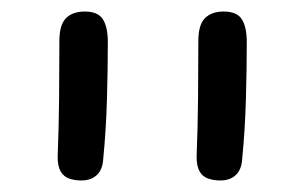

<svg xmlns="http://www.w3.org/2000/svg" viewBox="-20 -612 521 333"><path d="M324 -541Q324 -569 335.5 -580.5Q347 -592 368 -592Q391 -592 399.5 -578.5Q408 -565 408 -539Q408 -493 406.5 -440Q405 -387 400 -336Q399 -318 389 -308.5Q379 -299 362 -299Q350 -299 340.5 -302.5Q331 -306 326 -315Q321 -324 321 -340Q323 -391 323.5 -441.5Q324 -492 324 -541ZM83 -541Q83 -569 94.5 -580.5Q106 -592 127 -592Q150 -592 158.5 -578.5Q167 -565 167 -539Q167 -493 165.5 -440Q164 -387 159 -336Q158 -318 148 -308.5Q138 -299 121 -299Q109 -299 99.5 -302.5Q90 -306 85 -315Q80 -324 80 -340Q82 -391 82.5 -441.5Q83 -492 83 -541Z"/></svg>

Font: Playpen Sans Hebrew
Style: Regular
Weight: 400
Designer: Tom Grace, Laura Meseguer, Veronika Burian, José Scaglione
Foundry: TypeTogether
Version: Version 2.000